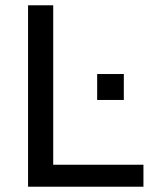

<svg xmlns="http://www.w3.org/2000/svg" viewBox="-20 -706 576 726"><path d="M86.1 0V-686H181.2V-83.1H522.4V0ZM347.4 -328V-426.1H448.2V-328Z"/></svg>

Font: Archivo Variable SemiBold
Style: Regular
Weight: 600
Designer: Hector Gatti
Foundry: Omnibus-Type
Version: Version 2.001